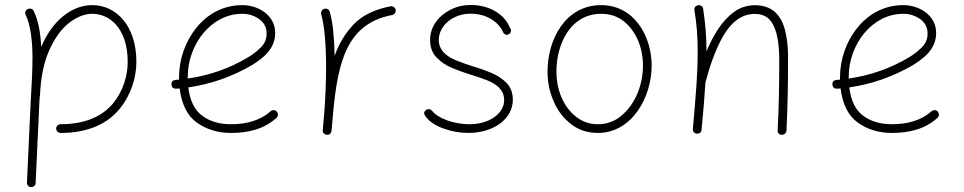

<svg xmlns="http://www.w3.org/2000/svg" viewBox="-20 -527 3897 776"><path d="M207 -7.3C207 2.4 215.3 10.3 225.1 10.3C339.8 10.3 416.5 -29.3 463.9 -87.4C511.2 -145.5 531.2 -216.3 531.2 -277.3C531.2 -421.4 450.7 -506.3 353 -506.3C312 -506.3 272.9 -491.7 236.3 -462.4C199.7 -433.1 169.4 -391.6 146.5 -337.4C144 -392.6 135.3 -443.8 116.2 -482.4C112.3 -491.7 101.6 -494.6 92.3 -490.2C83 -486.3 79.6 -475.6 84 -466.3C103 -427.7 111.3 -363.3 111.3 -294.4C111.3 -244.1 108.4 -187.5 104.5 -124.5L88.9 210.4C88.4 220.7 95.7 229 105.5 229C115.7 229.5 124 222.2 124 212.4L139.6 -122.6C140.1 -126 140.1 -129.9 140.6 -135.3C141.1 -137.2 141.6 -139.2 141.6 -141.1C144.5 -213.9 157.2 -274.9 179.2 -324.2C201.2 -373 227.5 -409.7 259.3 -434.6C291 -459 322.3 -471.2 353 -471.2C425.8 -471.2 496.1 -409.2 496.1 -277.3C496.1 -222.7 479 -161.1 438 -110.4C396.5 -59.6 328.1 -24.9 225.1 -24.9C215.3 -24.9 207 -17.6 207 -7.3Z M1097.7 -50.8C1105 -57.1 1105 -68.8 1098.6 -76.2C1092.3 -83.5 1080.6 -83.5 1073.2 -77.1C1031.7 -39.6 974.6 -24.9 914.1 -24.9C867.2 -24.9 828.1 -36.1 797.4 -59.1C766.6 -81.5 747.6 -119.6 741.2 -173.8C833.5 -187 919.9 -217.8 1000.5 -265.1C1012.7 -272.5 1025.9 -281.7 1040 -293.5C1068.8 -316.9 1092.3 -349.6 1092.3 -393.1C1092.3 -465.8 1023.9 -506.3 959.5 -506.3C883.3 -506.3 819.3 -471.2 774.4 -415.5C729 -359.9 703.6 -287.6 703.6 -214.8V-205.1C699.2 -204.6 694.3 -204.6 689.5 -204.1C677.7 -202.6 672.4 -196.3 672.9 -185.1C674.3 -173.3 680.7 -168 691.9 -168.5C696.8 -168.9 701.7 -168.9 706.1 -169.4C713.9 -105.5 736.8 -59.6 775.4 -31.7C814 -3.9 859.9 10.3 914.1 10.3C980 10.3 1046.4 -3.9 1097.7 -50.8ZM959 -471.2C984.9 -471.2 1007.8 -463.9 1027.8 -449.7C1047.9 -435.1 1057.6 -415.5 1057.6 -391.1C1057.6 -369.1 1049.8 -350.6 1033.7 -335C1017.6 -318.8 1000 -305.7 981 -294.4C907.2 -250.5 826.7 -222.2 738.8 -209.5V-216.3C738.8 -347.7 833.5 -471.2 959 -471.2Z M1300.3 17.6H1302.2C1309.6 18.6 1314.9 15.1 1318.4 7.8L1319.8 2C1322.3 -20.5 1324.2 -44.4 1326.2 -70.3C1345.7 -274.9 1380.4 -431.2 1564.9 -466.3C1574.2 -468.3 1581.1 -477.5 1579.1 -487.3C1577.1 -496.6 1567.9 -503.4 1558.1 -501.5C1495.1 -489.3 1445.8 -465.8 1411.1 -430.2C1376.5 -394.5 1350.1 -351.6 1332.5 -301.3C1331.1 -371.6 1325.7 -436.5 1312.5 -479.5C1310.1 -488.8 1299.8 -494.6 1290.5 -491.2C1281.2 -488.8 1275.9 -478.5 1278.3 -469.2C1284.7 -446.8 1289.6 -417 1293 -379.4C1296.4 -341.8 1297.9 -302.2 1297.9 -259.8C1297.9 -197.8 1295.4 -133.8 1291 -77.1C1289.1 -53.2 1286.6 -28.3 1284.7 -3.4V-2V0C1283.7 7.3 1287.1 12.7 1294.4 16.1L1300.3 17.6Z M2038.6 -390.1C2045.9 -395.5 2047.9 -405.8 2041.5 -413.6C2029.8 -442.4 2009.8 -465.3 1981 -481.9C1952.1 -498.5 1919.4 -506.8 1882.3 -506.8C1852.5 -506.8 1825.7 -500.5 1800.8 -487.8C1751 -462.4 1718.3 -418 1718.3 -365.7C1718.3 -335.9 1727.1 -312.5 1744.6 -294.4C1762.2 -276.4 1783.7 -261.7 1809.1 -251.5C1834.5 -241.2 1858.9 -232.4 1882.8 -225.1C1903.3 -218.8 1923.8 -211.9 1944.8 -204.1C1986.3 -188 2017.6 -164.1 2017.6 -123C2017.6 -95.7 2004.4 -72.8 1978 -53.7C1951.2 -34.7 1917 -24.9 1875.5 -24.9C1818.4 -24.9 1749.5 -47.4 1725.1 -80.6C1719.7 -85.9 1710.4 -88.4 1702.6 -83C1693.4 -76.2 1691.9 -68.4 1698.2 -59.1C1712.9 -37.6 1736.8 -20.5 1770.5 -8.3C1803.7 3.9 1837.9 10.3 1873 10.3C1973.6 10.3 2052.7 -45.4 2052.7 -123.5C2052.7 -151.9 2043.9 -174.8 2026.9 -192.4C2009.8 -209.5 1988.8 -223.1 1963.9 -233.4C1939 -243.7 1914.6 -252 1891.6 -258.8C1870.6 -265.1 1849.1 -272.9 1828.1 -281.2C1785.2 -297.9 1753.4 -323.2 1753.4 -365.7C1753.4 -422.4 1810.1 -471.7 1881.3 -471.7C1913.1 -471.7 1941.4 -464.4 1965.3 -449.7C1989.3 -435.1 2005.9 -416 2015.1 -393.1C2021.5 -385.3 2032.2 -384.8 2038.6 -390.1Z M2409.7 -506.3C2265.6 -506.3 2192.9 -368.7 2192.9 -237.3C2192.9 -194.8 2201.2 -154.8 2217.8 -117.2C2233.9 -79.6 2257.3 -48.8 2288.1 -25.4C2318.4 -1.5 2354.5 10.3 2396.5 10.3C2533.2 10.3 2613.8 -132.3 2613.8 -262.7C2613.8 -379.4 2543.9 -506.3 2409.7 -506.3ZM2409.7 -471.2C2444.8 -471.2 2475.1 -461.4 2500.5 -441.4C2550.8 -401.9 2578.6 -334.5 2578.6 -262.7C2578.6 -222.2 2570.8 -184.1 2555.7 -147.9C2540 -111.3 2518.6 -82 2491.2 -59.1C2463.9 -36.1 2432.1 -24.9 2396.5 -24.9C2363.8 -24.9 2334.5 -34.7 2309.6 -54.2C2258.8 -92.8 2229 -160.6 2229 -237.3C2229 -278.3 2235.8 -316.4 2250 -352.1C2277.8 -422.9 2332 -471.2 2409.7 -471.2Z M2780.3 -5.9C2779.8 6.3 2787.6 12.7 2795.9 13.2C2805.2 13.7 2814.9 9.3 2815.4 -2C2822.8 -76.7 2827.6 -139.6 2831.1 -193.8C2831.5 -194.3 2831.5 -195.3 2832 -196.3C2847.7 -256.3 2870.1 -323.7 2901.4 -378.9C2932.6 -433.6 2974.6 -470.7 3029.8 -470.7C3057.6 -470.7 3079.1 -461.9 3093.3 -444.3C3122.1 -408.7 3129.4 -348.1 3129.4 -282.2C3129.4 -189 3128.4 -103.5 3123 -0.5C3123 11.7 3128.9 17.6 3140.6 17.6C3151.9 17.6 3158.7 8.8 3158.7 0.5C3164.1 -108.4 3165 -201.7 3165 -301.8C3165 -337.4 3161.1 -370.6 3153.8 -401.4C3138.7 -463.4 3102.5 -505.9 3032.2 -505.9C3000.5 -505.9 2972.2 -497.1 2947.8 -479.5C2898.4 -444.3 2862.3 -384.3 2835.4 -319.3C2835.4 -383.3 2830.1 -435.5 2821.8 -491.7C2820.3 -503.4 2809.1 -507.8 2799.8 -505.4C2792 -503.4 2784.7 -497.1 2786.6 -485.8C2795.9 -431.2 2799.8 -379.9 2799.8 -315.9C2799.8 -277.3 2798.3 -233.9 2794.9 -184.6C2791.5 -135.3 2786.6 -75.7 2780.3 -5.9Z M3769 -50.8C3776.4 -57.1 3776.4 -68.8 3770 -76.2C3763.7 -83.5 3752 -83.5 3744.6 -77.1C3703.1 -39.6 3646 -24.9 3585.4 -24.9C3538.6 -24.9 3499.5 -36.1 3468.8 -59.1C3438 -81.5 3418.9 -119.6 3412.6 -173.8C3504.9 -187 3591.3 -217.8 3671.9 -265.1C3684.1 -272.5 3697.3 -281.7 3711.4 -293.5C3740.2 -316.9 3763.7 -349.6 3763.7 -393.1C3763.7 -465.8 3695.3 -506.3 3630.9 -506.3C3554.7 -506.3 3490.7 -471.2 3445.8 -415.5C3400.4 -359.9 3375 -287.6 3375 -214.8V-205.1C3370.6 -204.6 3365.7 -204.6 3360.8 -204.1C3349.1 -202.6 3343.8 -196.3 3344.2 -185.1C3345.7 -173.3 3352.1 -168 3363.3 -168.5C3368.2 -168.9 3373 -168.9 3377.4 -169.4C3385.3 -105.5 3408.2 -59.6 3446.8 -31.7C3485.4 -3.9 3531.2 10.3 3585.4 10.3C3651.4 10.3 3717.8 -3.9 3769 -50.8ZM3630.4 -471.2C3656.2 -471.2 3679.2 -463.9 3699.2 -449.7C3719.2 -435.1 3729 -415.5 3729 -391.1C3729 -369.1 3721.2 -350.6 3705.1 -335C3689 -318.8 3671.4 -305.7 3652.3 -294.4C3578.6 -250.5 3498 -222.2 3410.2 -209.5V-216.3C3410.2 -347.7 3504.9 -471.2 3630.4 -471.2Z"/></svg>

Font: Mikhak ExtraLight
Style: Regular
Weight: 200
Designer: Amin Abedi
Version: Version 3.2